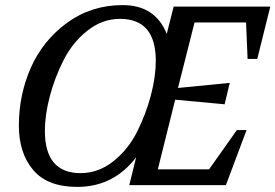

<svg xmlns="http://www.w3.org/2000/svg" viewBox="-20 -726 1080 753"><path d="M54 -233Q54 -354 101 -460.5Q148 -567 243 -636.5Q338 -706 461 -706Q589 -706 634 -593L661 -700H1040L989 -495H951L945 -638H743L678 -381L881 -401L861 -317L667 -335L599 -62H800L909 -216H947L866 0H487L514 -109Q425 7 283 7Q166 7 110 -59.5Q54 -126 54 -233ZM156 -213Q156 -47 296 -47Q366 -47 424.5 -93.5Q483 -140 518 -210Q553 -280 572 -353Q591 -426 591 -487Q591 -652 451 -652Q381 -652 322.5 -605.5Q264 -559 229 -489.5Q194 -420 175 -347Q156 -274 156 -213Z"/></svg>

Font: Volkhov
Style: Italic
Weight: 400
Italic angle: -12°
Designer: Cyreal (www.cyreal.org)
Foundry: Cyreal (www.cyreal.org)
Version: Version 1.010